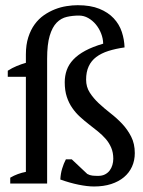

<svg xmlns="http://www.w3.org/2000/svg" viewBox="-20 -692 540 724"><path d="M369.1 -527.3Q368.7 -546.9 361.3 -565.7Q354 -584.5 341.6 -599.6Q329.1 -614.7 312.7 -624Q296.4 -633.3 277.8 -633.3Q253.9 -633.3 232.2 -628.4Q210.4 -623.5 193.8 -606.7Q177.2 -589.8 167.5 -557.4Q157.7 -524.9 157.7 -470.2V0H18.6V-22Q32.7 -30.3 47.4 -35.6Q62 -41 77.6 -43.9V-402.3H9.3V-425.3Q25.9 -436 43.2 -443.1Q60.5 -450.2 77.6 -455.1V-486.3Q77.6 -523.4 86.7 -551.5Q95.7 -579.6 110.8 -600.3Q126 -621.1 145.8 -634.8Q165.5 -648.4 187.3 -657Q209 -665.5 231.2 -668.9Q253.4 -672.4 272.9 -672.4Q321.3 -672.4 354.5 -658.9Q387.7 -645.5 408.7 -623Q429.7 -600.6 439.2 -572Q448.7 -543.5 449.7 -513.2Q415.5 -508.3 388.7 -499.8Q361.8 -491.2 343 -477.1Q324.2 -462.9 314.5 -441.9Q304.7 -420.9 304.7 -391.6Q304.7 -364.3 318.4 -343Q332 -321.8 352.3 -302.7Q372.6 -283.7 396.5 -265.1Q420.4 -246.6 440.7 -225.1Q460.9 -203.6 474.6 -176.8Q488.3 -149.9 488.3 -114.7Q488.3 -86.9 477.8 -63.7Q467.3 -40.5 447.5 -23.9Q427.7 -7.3 399.2 2Q370.6 11.2 334.5 11.2Q309.6 11.2 276.1 4.4Q242.7 -2.4 207.5 -15.1Q208.5 -37.1 214.4 -56.4Q220.2 -75.7 228.5 -91.3H250.5L309.1 -36.1Q318.8 -30.8 328.4 -29.8Q337.9 -28.8 350.1 -28.8Q365.2 -28.8 376 -34.4Q386.7 -40 393.6 -49.1Q400.4 -58.1 403.8 -69.8Q407.2 -81.5 407.2 -93.3Q407.2 -116.7 399.4 -135Q391.6 -153.3 378.7 -168.2Q365.7 -183.1 349.4 -196.3Q333 -209.5 315.7 -222.9Q298.3 -236.3 282 -251.2Q265.6 -266.1 252.7 -284.7Q239.7 -303.2 231.9 -326.9Q224.1 -350.6 224.1 -381.8Q224.1 -406.2 231.7 -427.7Q239.3 -449.2 256.6 -467.5Q273.9 -485.8 301.5 -500.7Q329.1 -515.6 369.1 -527.3Z"/></svg>

Font: PT Astra Serif
Style: Regular
Weight: 400
Designer: A.Korolkova, I. Chaeva
Foundry: ParaType Ltd
Version: Version 1.002